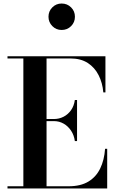

<svg xmlns="http://www.w3.org/2000/svg" viewBox="-20 -1069 664 1089"><path d="M22.5 0V-12.5H112.5V-737.5H22.5V-750H578V-545H566Q561.5 -598.5 539.5 -642.2Q517.5 -686 477.8 -711.8Q438 -737.5 379.5 -737.5H244V-12.5H369Q437.5 -12.5 481.5 -39.2Q525.5 -66 548.5 -113.8Q571.5 -161.5 576 -225H588V0ZM404.5 -269Q400 -302.5 383 -328Q366 -353.5 340.8 -367.8Q315.5 -382 287 -382H212V-394H287Q315.5 -394 340.8 -407Q366 -420 383 -444.2Q400 -468.5 404.5 -502H417V-269ZM329.5 -899Q298.5 -899 276.8 -921Q255 -943 255 -974Q255 -1005.5 276.8 -1027.2Q298.5 -1049 329.5 -1049Q361.5 -1049 383.2 -1027.2Q405 -1005.5 405 -974Q405 -942.5 383.2 -920.8Q361.5 -899 329.5 -899Z"/></svg>

Font: Bodoni Moda 18pt SemiBold
Style: Regular
Weight: 600
Designer: Owen Earl
Foundry: indestructible type
Version: Version 2.005